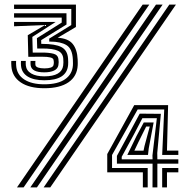

<svg xmlns="http://www.w3.org/2000/svg" viewBox="-20 -820 822 840"><path d="M174 -434Q108.5 -434 70.9 -459.4Q33.2 -484.8 29.8 -530Q29 -538.8 29.1 -544.1Q29.2 -549.5 29.5 -553.5H50.5Q49.8 -543.5 50.8 -532Q54 -493 86.4 -472.1Q118.8 -451.2 174 -451.2Q233 -451.2 264.8 -473.4Q296.5 -495.5 299 -534.5Q299.2 -538.2 299.2 -543Q299.2 -547.8 298.8 -559.5Q296.5 -607 271 -622.5Q245.5 -638 200 -638H195.5L195.2 -651L291.8 -710.5L292 -781H41.5V-800H312.2V-702L232.5 -654.8Q278.5 -652 298.1 -627.8Q317.8 -603.5 319.8 -559.5Q320.2 -549.2 320.2 -544.1Q320.2 -539 320 -534.5Q317.5 -486.2 279.8 -460.1Q242 -434 174 -434ZM174 -468.8Q128 -468.8 101.2 -485.2Q74.5 -501.8 71.8 -533.5Q71.5 -538 71.4 -543Q71.2 -548 71.8 -553.5H92.8Q92 -543.5 93 -533.5Q95.5 -510.8 116.8 -498.4Q138 -486 174 -486Q250 -486 256.5 -533.8Q258.2 -546.5 256.8 -563.5Q254.8 -588.2 233.2 -598Q211.8 -607.8 164.8 -607.8H142.8L141.5 -653L250 -721.2V-743H41.5V-762H270.8L271 -712.8L160.2 -644.5L160.5 -628H165Q221.8 -628 248.6 -614Q275.5 -600 277.8 -563.2Q278.2 -556.2 278.4 -548.2Q278.5 -540.2 278 -535.5Q272.2 -468.8 174 -468.8ZM174 -503.5Q118 -503.5 114 -534.5Q113 -542.8 113.8 -553.5H135Q134 -544.2 135 -535.5Q136.2 -528 146.9 -524.4Q157.5 -520.8 174 -520.8Q209.5 -520.8 213.8 -534.5Q217.2 -546.2 213.8 -559.5Q210.2 -572 164.5 -571.8L103.8 -571.5L101.5 -666L177.5 -710.5L41.5 -705V-724H223.5L121.5 -658.5L123.2 -590H164.8Q194.5 -590 213.8 -585Q233 -580 235.5 -563Q238 -548 235.5 -534.8Q232.8 -519 216.4 -511.2Q200 -503.5 174 -503.5ZM112.5 0 662.5 -800H691.5L141.5 0ZM54.2 0 604.2 -800H633.2L83.2 0ZM170.8 0 720.8 -800H749.8L199.8 0ZM605 0V-66H449.2V-146L567.2 -360H715.5L710.5 -161.2H760.2V-142.2H689.5L698.5 -341H582.2L470.2 -142V-85H626.2V0ZM647.2 0 647.5 -104H491.5V-138L549 -244.2L591.2 -322.8L683.8 -322L668 -150.5L668.5 -123H760.2V-104H668.5V0ZM512.5 -123H647.5L647 -140L666.2 -303H603L565.8 -231.8L512.5 -134ZM537 -142.2 577.2 -224.8 609 -284.2H652.2L630.8 -171.2L627.5 -142.2ZM567.8 -160.8H608L612.2 -181L635.2 -266.5H619.5L585.5 -198ZM689.5 0V-85H760.2V-66H710.5V0Z"/></svg>

Font: Big Shoulders Inline Text Black
Style: Regular
Weight: 900
Designer: Patric King
Foundry: XO Type Co
Version: Version 1.000